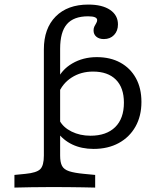

<svg xmlns="http://www.w3.org/2000/svg" viewBox="-20 -651 732 857"><path d="M175.8 -206.5V-430.6Q175.8 -524.2 228.6 -577.4Q281.5 -630.6 374.2 -630.6Q436.3 -630.6 471.4 -606.9Q506.5 -583.1 506.5 -541.9Q506.5 -512.9 489.1 -494.8Q471.8 -476.6 443.5 -476.6Q422.6 -476.6 410.1 -487.1Q397.6 -497.6 397.6 -515.3Q397.6 -525.8 401.6 -533.5Q405.6 -541.1 409.7 -548Q413.7 -554.8 413.7 -561.3Q413.7 -578.2 373.4 -578.2Q308.9 -578.2 278.6 -543.1Q248.4 -508.1 248.4 -433.1V-206.5ZM212.1 183.9Q158.9 183.9 120.2 184.7Q81.5 185.5 44.4 186.3V129.8L93.5 125Q143.5 120.2 159.7 104Q175.8 87.9 175.8 43.5V-206.5H248.4V43.5Q248.4 73.4 256.9 89.5Q265.3 105.6 288.7 113.3Q312.1 121 354.8 125L404.8 129.8V186.3Q376.6 185.5 347.6 185.1Q318.5 184.7 285.9 184.3Q253.2 183.9 212.1 183.9ZM412.1 -396Q472.6 -396 517.3 -371.4Q562.1 -346.8 586.7 -302Q611.3 -257.3 611.3 -196Q611.3 -133.1 584.7 -85.9Q558.1 -38.7 510.1 -12.5Q462.1 13.7 397.6 13.7Q344.4 13.7 302.8 -6Q261.3 -25.8 234.7 -62.9L246 -112.9Q262.1 -82.3 299.6 -63.7Q337.1 -45.2 383.9 -45.2Q454.8 -45.2 494 -83.5Q533.1 -121.8 533.1 -192.7Q533.1 -259.7 497.2 -295.6Q461.3 -331.5 395.2 -331.5Q341.1 -331.5 299.6 -304.8Q258.1 -278.2 239.5 -230.6L233.1 -289.5Q254 -339.5 302.4 -367.7Q350.8 -396 412.1 -396Z"/></svg>

Font: Playfair 5pt SemiExpanded Light
Style: Regular
Weight: 300
Width: 6
Designer: Claus Eggers Sørensen
Foundry: Claus Eggers Sørensen
Version: Version 2.203